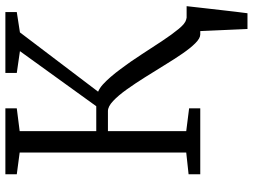

<svg xmlns="http://www.w3.org/2000/svg" viewBox="-136 -648 963 732"><g transform="rotate(-90 346.0 -281.5)"><path d="M602 180Q601 157.5 600 135Q599 112.5 598 90Q597 67.5 596 45Q595 22.5 594 0L559 -52H689Q686.5 -29 683.8 -5.8Q681 17.5 678.5 40.8Q676 64 673.2 87.2Q670.5 110.5 667.8 133.8Q665 157 662 180ZM48 0V-44.5L131 -53.5V-688.5L48 -699.5V-743H299.5V-699.5L212.5 -688.5V-396.5H307.5L517.5 -687.5L434.5 -699.5V-743H666.5V-699.5L589 -687.5L363 -389.5Q377 -383.5 390.8 -371Q404.5 -358.5 419.2 -341.5Q434 -324.5 449.5 -303.5Q477 -267 504.2 -225Q531.5 -183 556.2 -145.5Q581 -108 601.8 -82.8Q622.5 -57.5 637 -54L679.5 -43.5V0H581Q566.5 0 547.8 -18.8Q529 -37.5 507.8 -68.5Q486.5 -99.5 463.8 -136.8Q441 -174 418 -210.5Q394.5 -248 371.5 -280.2Q348.5 -312.5 327.5 -332.2Q306.5 -352 289 -352H212.5V-53.5L299.5 -42.5V0Z"/></g></svg>

Font: Merriweather 7pt Light
Style: Regular
Weight: 300
Designer: Eben Sorkin
Foundry: Eben Sorkin
Version: Version 2.200;gftools[0.9.31]